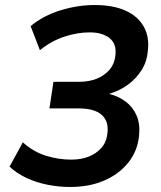

<svg xmlns="http://www.w3.org/2000/svg" viewBox="-20 -735 640 765"><path d="M259 10Q214 10 169 1Q124 -8 85.5 -26Q47 -44 18 -71L71 -168Q113 -130 163 -114.5Q213 -99 264 -99Q303 -99 333.5 -111Q364 -123 384.5 -146.5Q405 -170 408 -205Q414 -252 385 -277.5Q356 -303 294 -303H177L193 -409H295Q334 -409 365.5 -421.5Q397 -434 417 -458Q437 -482 440 -516Q445 -561 416 -583.5Q387 -606 338 -606Q288 -606 236.5 -589Q185 -572 139 -535L102 -631Q153 -673 221.5 -694Q290 -715 357 -715Q431 -715 480.5 -692.5Q530 -670 553 -628.5Q576 -587 569 -532Q566 -491 545 -457Q524 -423 491 -398.5Q458 -374 415 -361H414Q452 -352 481 -330Q510 -308 524.5 -274Q539 -240 534 -194Q528 -133 491 -87Q454 -41 395 -15.5Q336 10 259 10Z"/></svg>

Font: Nunito Sans 8pt
Style: Bold Italic
Weight: 700
Italic angle: -9°
Version: Version 3.101;gftools[0.9.27]